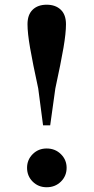

<svg xmlns="http://www.w3.org/2000/svg" viewBox="-20 -776 395 811"><path d="M177.1 14.9Q142 14.9 118.1 -8.8Q94.3 -32.6 94.3 -67.2Q94.3 -101.1 118.1 -124.9Q142 -148.8 177.1 -148.8Q213 -148.8 237.2 -124.9Q261.4 -101.1 261.4 -67.2Q261.4 -32.6 237.2 -8.8Q213 14.9 177.1 14.9ZM177.1 -756.1Q214.4 -756.1 236.5 -735.1Q258.7 -714.2 258.7 -673.4Q258.7 -636.3 248.1 -574Q237.5 -511.8 213.7 -402.1L192 -246.6H161.9L141.5 -402.1Q117.7 -511.8 107 -574Q96.2 -636.3 96.2 -673.4Q96.2 -714.2 118.1 -735.1Q139.9 -756.1 177.1 -756.1Z"/></svg>

Font: Noto Serif HK ExtraLight
Style: Regular
Weight: 200
Designer: Ryoko NISHIZUKA 西塚涼子 (kana & ideographs); Frank Grießhammer (Latin, Greek & Cyrillic); Wenlong ZHANG 张文龙 (bopomofo); San
Foundry: Adobe
Version: Version 2.002-H1;hotconv 1.1.0;makeotfexe 2.6.0